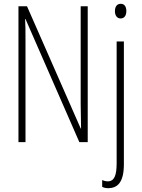

<svg xmlns="http://www.w3.org/2000/svg" viewBox="-20 -747 745 1009"><path d="M584 -688C584 -667 594 -650 614 -650C633 -650 644 -665 644 -689C644 -709 636 -727 615 -727C592 -727 584 -709 584 -688ZM441 0V-714H404V-202C404 -172 405 -120 406 -72H404L122 -714H77V0H114V-526C114 -579 114 -615 112 -647H114L397 0ZM550 242C598 241 631 211 631 116V-529H593V110C593 175 581 206 546 206C536 206 525 203 517 199V235C525 239 535 242 550 242Z"/></svg>

Font: Noto Sans ExtraCondensed ExtraLight
Style: Regular
Weight: 200
Width: 2
Designer: Monotype Design Team
Foundry: Monotype Imaging Inc.
Version: Version 2.013